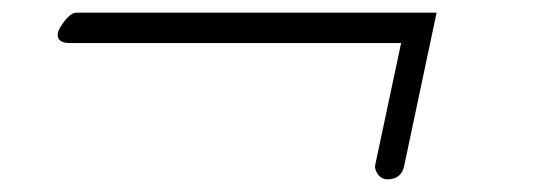

<svg xmlns="http://www.w3.org/2000/svg" viewBox="-20 -297 848 303"><path d="M591 -14Q583 -14 577 -21Q571 -29 572 -36L613 -229H91Q71 -229 71 -242Q71 -250 82 -264Q92 -277 101 -277H669L618 -36Q614 -14 591 -14Z"/></svg>

Font: Carattere
Style: Regular
Weight: 400
Designer: Robert E. Leuschke
Foundry: Robert E. Leuschke
Version: Version 1.010; ttfautohint (v1.8.3)